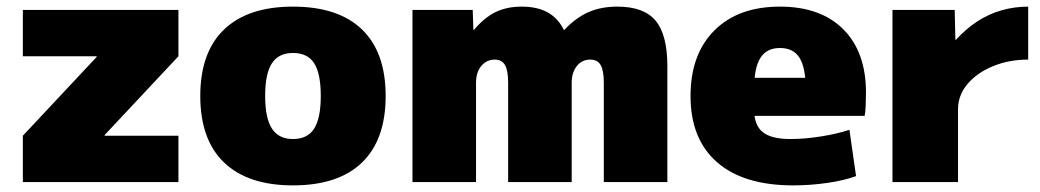

<svg xmlns="http://www.w3.org/2000/svg" viewBox="-20 -550 3142 580"><path d="M49 0V-140L272 -378V-380H49V-520H519V-380L296 -142V-140H519V0Z M865 10Q729 10 657 -59Q585 -128 585 -260Q585 -392 657 -461Q729 -530 865 -530Q1002 -530 1073.5 -461Q1145 -392 1145 -260Q1145 -128 1073.5 -59Q1002 10 865 10ZM865 -130Q909 -130 929 -161.5Q949 -193 949 -260Q949 -328 929 -359Q909 -390 865 -390Q822 -390 801.5 -359Q781 -328 781 -260Q781 -193 801.5 -161.5Q822 -130 865 -130Z M1226 0V-520H1408L1410 -460H1412Q1443 -497 1477 -513.5Q1511 -530 1556 -530Q1603 -530 1634.5 -512.5Q1666 -495 1683 -460H1685Q1720 -497 1758 -513.5Q1796 -530 1845 -530Q1925 -530 1960.5 -487.5Q1996 -445 1996 -350V0H1804V-300Q1804 -337 1794.5 -353.5Q1785 -370 1763 -370Q1738 -370 1722.5 -350.5Q1707 -331 1707 -300V0H1515V-300Q1515 -337 1505.5 -353.5Q1496 -370 1474 -370Q1458 -370 1445 -361Q1432 -352 1425 -336.5Q1418 -321 1418 -300V0Z M2376 10Q2226 10 2146 -60Q2066 -130 2066 -260Q2066 -386 2138 -458Q2210 -530 2336 -530Q2459 -530 2527.5 -461.5Q2596 -393 2596 -270Q2596 -252 2595 -230Q2594 -208 2592 -200H2176V-315H2437L2414 -280Q2414 -345 2395.5 -375Q2377 -405 2336 -405Q2296 -405 2277 -375Q2258 -345 2258 -280V-220Q2258 -172 2284 -151Q2310 -130 2368 -130Q2411 -130 2461 -138Q2511 -146 2546 -158L2566 -18Q2531 -5 2479.5 2.5Q2428 10 2376 10Z M2676 0V-520H2864L2866 -430H2868Q2898 -463 2932.5 -485.5Q2967 -508 3006 -519Q3045 -530 3086 -530V-370Q3028 -370 2979.5 -350Q2931 -330 2902.5 -296Q2874 -262 2874 -220V0Z"/></svg>

Font: M PLUS 1 Thin Black
Style: Regular
Weight: 900
Version: Version 1.001